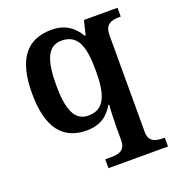

<svg xmlns="http://www.w3.org/2000/svg" viewBox="-140 -657 914 1000"><g transform="rotate(-20 317.5 -156.5)"><path d="M290 233H620V184H614C570 184 532 176 532 120V-416C532 -478 569 -487 614 -487H620V-536H434L415 -458H409C379 -511 331 -546 257 -546C122 -546 49 -461 49 -268C49 -76 122 10 252 10C328 10 373 -25 402 -77H407C404 -46 402 13 402 46V118C402 176 365 184 321 184H290ZM286 -60C211 -60 182 -131 182 -267C182 -405 211 -475 286 -475C375 -475 402 -405 402 -267C402 -131 375 -60 286 -60Z"/></g></svg>

Font: Noto Serif Lao SemiBold
Style: Regular
Weight: 600
Designer: Monotype Design Team
Foundry: Monotype Imaging Inc.
Version: Version 2.003